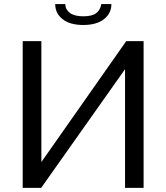

<svg xmlns="http://www.w3.org/2000/svg" viewBox="-20 -909 805 929"><path d="M247.1 -889.2H295.9Q295.9 -863.8 317.6 -846.9Q339.4 -830.1 382.8 -830.1Q425.8 -830.1 445.6 -845.5Q465.3 -860.8 470.2 -889.2H519Q519 -844.7 483.2 -816.4Q447.3 -788.1 382.8 -788.1Q318.4 -788.1 282.7 -816.4Q247.1 -844.7 247.1 -889.2ZM89.8 0V-710H180.2V-125L590.8 -710H674.8V0H585V-574.2L179.2 0Z"/></svg>

Font: Rawline Medium
Style: Regular
Weight: 500
Designer: Matt McInerney, Pablo Impallari, Rodrigo Fuenzalida
Foundry: Matt McInerney, Pablo Impallari, Rodrigo Fuenzalida
Version: Version 4.020;PS 004.020;hotconv 1.0.88;makeotf.lib2.5.64775